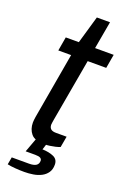

<svg xmlns="http://www.w3.org/2000/svg" viewBox="-161 -728 643 958"><g transform="rotate(20 160.5 -249.0)"><path d="M149.5 11.5Q96.9 11.5 77.4 -12.1Q57.8 -35.8 57.8 -71.3Q57.8 -78.4 58.8 -85.9Q59.8 -93.5 60.8 -101L122 -452.2H54L66.8 -526H136.1L178.5 -672.5H248.4L222.4 -526H321.2L308.4 -452.2H210L151.4 -121Q150.4 -115.2 148.9 -105.8Q147.4 -96.4 147.4 -92.6Q147.4 -77.5 156 -69.7Q164.5 -61.8 184 -61.8H240.2L229.8 -3.5Q219.3 0.9 205.3 4.2Q191.2 7.5 176.7 9.5Q162.1 11.5 149.5 11.5ZM101.5 175.6Q78.8 175.6 54.1 173.8Q29.5 172 11.1 168L18.3 128.7H109.8Q135.1 128.7 147.3 120.6Q159.6 112.5 159.6 95.5Q159.6 86.5 151.6 81.5Q143.6 76.5 124 76.5H73.1L105.4 -11H164.5L148.7 38.6Q184.2 39.7 208.5 50.6Q232.8 61.5 232.8 90Q232.8 115.3 221.2 131.9Q209.6 148.6 190.7 158.3Q171.9 168.1 148.5 171.8Q125.1 175.6 101.5 175.6Z"/></g></svg>

Font: Archivo Variable SemiBold
Style: Italic
Weight: 600
Italic angle: -10°
Designer: Hector Gatti
Foundry: Omnibus-Type
Version: Version 2.001